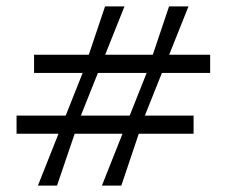

<svg xmlns="http://www.w3.org/2000/svg" viewBox="-20 -583 731 603"><path d="M99 0 240 -355 310 -563H371L234 -220L159 0ZM32 -163V-220H588V-163ZM300 0 441 -355 511 -563H572L435 -220L361 0ZM87 -354V-411H640V-354Z"/></svg>

Font: Darker Grotesque Medium
Style: Regular
Weight: 500
Designer: Gabriel Lam
Foundry: TypeRant
Version: Version 1.000;gftools[0.9.28]